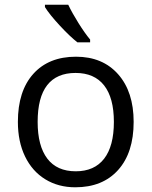

<svg xmlns="http://www.w3.org/2000/svg" viewBox="-20 -786 644 816"><path d="M548 -268Q548 -137 482 -63.5Q416 10 300 10Q228 10 172.5 -24Q117 -58 86.5 -121Q56 -184 56 -268Q56 -399 121.5 -472Q187 -545 303 -545Q416 -545 482 -470.5Q548 -396 548 -268ZM140 -268Q140 -166 181 -112Q222 -58 302 -58Q381 -58 422.5 -111.5Q464 -165 464 -268Q464 -370 422.5 -423Q381 -476 301 -476Q221 -476 180.5 -424Q140 -372 140 -268ZM363 -606H309Q277 -631 233.5 -678Q190 -725 171 -756V-766H270Q286 -732 313.5 -688Q341 -644 363 -618Z"/></svg>

Font: Stephens Clock
Style: Regular
Weight: 400
Designer: Peter Wiegel (catfonts.de) with slight modifications by DT1.org
Version: Version 0.9.1